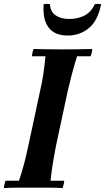

<svg xmlns="http://www.w3.org/2000/svg" viewBox="-27 -950 532 972"><path d="M-7 2Q-7 -6 -4.5 -17Q-2 -28 1 -35H69Q84 -79 95.5 -123Q107 -167 116 -210L176 -490Q187 -537 193 -579Q199 -621 203 -665H135Q135 -673 137.5 -684Q140 -695 143 -702Q177 -701 216.5 -700.5Q256 -700 290 -700Q325 -700 365 -700.5Q405 -701 440 -702Q440 -695 437.5 -684Q435 -673 432 -665H363Q349 -621 338 -578.5Q327 -536 316 -490L256 -210Q249 -171 241.5 -129Q234 -87 229 -35H298Q298 -28 295.5 -17Q293 -6 290 2Q256 0 216 0Q176 0 141 0Q107 0 67.5 0Q28 0 -7 2ZM453 -929Q469 -932 485 -929Q468 -844 422 -807Q376 -770 316 -770Q249 -770 218.5 -811.5Q188 -853 194 -929Q210 -932 226 -929Q228 -890 255 -872Q282 -854 324 -854Q366 -854 400 -871Q434 -888 453 -929Z"/></svg>

Font: Poltawski Nowy SemiBold
Style: Italic
Weight: 600
Italic angle: -12°
Version: Version 1.001;gftools[0.9.25]